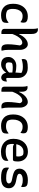

<svg xmlns="http://www.w3.org/2000/svg" viewBox="1571 -2366 808 3990"><g transform="rotate(90 1975.0 -371.0)"><path d="M322 -545Q348 -545 369 -541.5Q390 -538 406 -531Q422 -524 431 -514Q442 -504 446.5 -490.5Q451 -477 451 -454Q451 -436 448.5 -422Q446 -408 440 -394H435Q407 -417 380.5 -427Q354 -437 313 -437Q265 -437 232 -411Q199 -385 182 -339.5Q165 -294 165 -236V-223Q165 -195 172 -169.5Q179 -144 193 -123Q217 -106 244 -99Q271 -92 303 -92Q335 -92 359.5 -97.5Q384 -103 405.5 -115Q427 -127 448 -144H453Q455 -137 455.5 -129Q456 -121 456 -109Q456 -81 450.5 -59.5Q445 -38 432 -25Q421 -14 401.5 -6Q382 2 356 6.5Q330 11 298 11Q246 12 202.5 -3Q159 -18 126.5 -47.5Q94 -77 76.5 -123Q59 -169 59 -231V-245Q59 -335 92 -402.5Q125 -470 184 -507.5Q243 -545 322 -545Z M659 4Q631 4 613.5 -4Q596 -12 588 -25.5Q580 -39 580 -56Q580 -138 580 -213Q580 -288 580 -359Q580 -430 580 -503.5Q580 -577 580 -656Q580 -686 577 -708.5Q574 -731 564 -750Q570 -752 575.5 -752.5Q581 -753 586.5 -754Q592 -755 597 -755Q620 -755 640.5 -742.5Q661 -730 673.5 -701.5Q686 -673 686 -623Q686 -543 686 -465Q686 -387 686 -309.5Q686 -232 686 -154.5Q686 -77 686 2Q681 3 676.5 3.5Q672 4 668 4Q664 4 659 4ZM671 -176 669 -365H693Q710 -404 732.5 -437Q755 -470 782 -494Q809 -518 839 -531.5Q869 -545 900 -545Q926 -545 947 -532Q968 -519 983.5 -496.5Q999 -474 1007.5 -446Q1016 -418 1016 -390Q1016 -349 1016 -308Q1016 -267 1016 -226Q1016 -185 1016 -144Q1016 -101 1020 -70Q1024 -39 1034 0Q1024 2 1015 3Q1006 4 995 4Q966 4 944.5 -7Q923 -18 911.5 -47.5Q900 -77 900 -129Q900 -171 903 -209.5Q906 -248 911.5 -289.5Q917 -331 924 -381Q915 -405 901.5 -417.5Q888 -430 868 -430Q841 -430 814 -414Q787 -398 761.5 -366.5Q736 -335 713 -287.5Q690 -240 671 -176Z M1599 -353Q1599 -328 1599 -303Q1599 -278 1599 -253Q1599 -228 1599 -202.5Q1599 -177 1599 -152Q1599 -138 1599.5 -126.5Q1600 -115 1601 -103Q1606 -100 1612 -98.5Q1618 -97 1623 -97Q1635 -97 1646 -100.5Q1657 -104 1666 -111H1672Q1673 -106 1673.5 -102.5Q1674 -99 1674 -94Q1674 -71 1666.5 -49.5Q1659 -28 1647 -15Q1634 -3 1621.5 2.5Q1609 8 1595 8Q1571 8 1550.5 -3.5Q1530 -15 1516.5 -34.5Q1503 -54 1495 -79Q1487 -104 1487 -130Q1487 -158 1487 -187.5Q1487 -217 1487 -240Q1487 -274 1488.5 -302Q1490 -330 1492 -357Q1494 -384 1496 -412Q1479 -423 1460 -429.5Q1441 -436 1418.5 -439Q1396 -442 1368 -442Q1338 -442 1312 -439Q1286 -436 1262.5 -431Q1239 -426 1216 -418H1210Q1209 -425 1207.5 -434Q1206 -443 1206 -453Q1206 -470 1211 -486Q1216 -502 1227 -512Q1237 -523 1259 -530Q1281 -537 1314 -540.5Q1347 -544 1391 -544Q1442 -544 1480.5 -528.5Q1519 -513 1545.5 -486Q1572 -459 1585.5 -425Q1599 -391 1599 -353ZM1276 -146Q1276 -113 1292 -99Q1308 -85 1347 -85Q1372 -85 1398 -94Q1424 -103 1451 -123Q1478 -143 1503 -175L1504 -96H1488Q1474 -69 1448.5 -45Q1423 -21 1389.5 -5.5Q1356 10 1316 10Q1268 10 1234 -7Q1200 -24 1182 -57.5Q1164 -91 1164 -141V-147Q1164 -178 1178 -206Q1192 -234 1216.5 -257Q1241 -280 1274.5 -293Q1308 -306 1347 -306Q1388 -306 1423.5 -301.5Q1459 -297 1485 -289.5Q1511 -282 1521 -273Q1527 -268 1531 -260.5Q1535 -253 1537 -241.5Q1539 -230 1539 -214Q1511 -221 1483 -224.5Q1455 -228 1427.5 -230Q1400 -232 1374 -232Q1345 -232 1324 -227.5Q1303 -223 1287 -213Q1282 -199 1279 -183.5Q1276 -168 1276 -149Z M2234 0Q2224 2 2215 3Q2206 4 2195 4Q2166 4 2144.5 -7Q2123 -18 2111.5 -47.5Q2100 -77 2100 -129Q2100 -171 2103 -209.5Q2106 -248 2111.5 -289.5Q2117 -331 2124 -381Q2115 -405 2101.5 -417.5Q2088 -430 2068 -430Q2041 -430 2014 -414Q1987 -398 1961.5 -366.5Q1936 -335 1913 -287.5Q1890 -240 1871 -176L1869 -365H1893Q1915 -417 1947.5 -457.5Q1980 -498 2019.5 -521.5Q2059 -545 2100 -545Q2126 -545 2147 -532Q2168 -519 2183.5 -496.5Q2199 -474 2207.5 -446Q2216 -418 2216 -390Q2216 -349 2216 -308Q2216 -267 2216 -226Q2216 -185 2216 -144Q2216 -101 2220 -70Q2224 -39 2234 0ZM1887 2Q1882 3 1877 3.5Q1872 4 1867.5 4Q1863 4 1858 4Q1837 4 1822 0Q1807 -4 1798 -12.5Q1789 -21 1785 -32Q1781 -43 1781 -58Q1781 -109 1781 -158Q1781 -207 1781 -254.5Q1781 -302 1781 -348.5Q1781 -395 1781 -441Q1781 -471 1777.5 -493.5Q1774 -516 1765 -535Q1771 -537 1776 -537.5Q1781 -538 1786.5 -539Q1792 -540 1797 -540Q1824 -540 1844.5 -527.5Q1865 -515 1876 -486.5Q1887 -458 1887 -408Q1887 -339 1887 -268.5Q1887 -198 1887 -129.5Q1887 -61 1887 2Z M2622 -545Q2648 -545 2669 -541.5Q2690 -538 2706 -531Q2722 -524 2731 -514Q2742 -504 2746.5 -490.5Q2751 -477 2751 -454Q2751 -436 2748.5 -422Q2746 -408 2740 -394H2735Q2707 -417 2680.5 -427Q2654 -437 2613 -437Q2565 -437 2532 -411Q2499 -385 2482 -339.5Q2465 -294 2465 -236V-223Q2465 -195 2472 -169.5Q2479 -144 2493 -123Q2517 -106 2544 -99Q2571 -92 2603 -92Q2635 -92 2659.5 -97.5Q2684 -103 2705.5 -115Q2727 -127 2748 -144H2753Q2755 -137 2755.5 -129Q2756 -121 2756 -109Q2756 -81 2750.5 -59.5Q2745 -38 2732 -25Q2721 -14 2701.5 -6Q2682 2 2656 6.5Q2630 11 2598 11Q2546 12 2502.5 -3Q2459 -18 2426.5 -47.5Q2394 -77 2376.5 -123Q2359 -169 2359 -231V-245Q2359 -335 2392 -402.5Q2425 -470 2484 -507.5Q2543 -545 2622 -545Z M3128 -547Q3195 -547 3241 -520Q3287 -493 3311.5 -445.5Q3336 -398 3336 -338V-333Q3336 -299 3332 -277.5Q3328 -256 3320 -246Q3312 -236 3300 -236H3048Q3025 -236 3007 -242Q2989 -248 2977 -258L2959 -248L2960 -305H3227Q3229 -315 3230.5 -326Q3232 -337 3232 -347Q3232 -378 3224.5 -401.5Q3217 -425 3201 -444Q3187 -450 3172.5 -452.5Q3158 -455 3134 -455Q3061 -455 3016 -398.5Q2971 -342 2971 -229V-220Q2971 -188 2977.5 -162.5Q2984 -137 2996 -116Q3023 -100 3055 -92.5Q3087 -85 3134 -85Q3169 -85 3200 -90.5Q3231 -96 3259.5 -108Q3288 -120 3314 -139H3320Q3321 -132 3322 -124.5Q3323 -117 3323 -108Q3323 -82 3316 -64.5Q3309 -47 3296 -34Q3280 -18 3254.5 -7.5Q3229 3 3198 8Q3167 13 3131 13Q3074 13 3025.5 -4Q2977 -21 2941 -53.5Q2905 -86 2885 -133Q2865 -180 2865 -240V-250Q2865 -320 2885 -375Q2905 -430 2941 -468.5Q2977 -507 3024.5 -527Q3072 -547 3128 -547Z M3686 -95Q3728 -95 3754.5 -105.5Q3781 -116 3792 -140Q3793 -160 3786 -174Q3779 -188 3762.5 -198.5Q3746 -209 3717 -215L3636 -232Q3580 -245 3547 -263Q3514 -281 3499.5 -308.5Q3485 -336 3485 -374Q3485 -411 3501.5 -443Q3518 -475 3549.5 -498Q3581 -521 3625 -533.5Q3669 -546 3723 -546Q3757 -546 3781 -542.5Q3805 -539 3820.5 -533Q3836 -527 3844 -519Q3852 -511 3857 -499.5Q3862 -488 3864.5 -473Q3867 -458 3867 -438Q3867 -431 3866 -423.5Q3865 -416 3863 -408H3857Q3836 -419 3817 -426Q3798 -433 3775 -436.5Q3752 -440 3720 -440Q3678 -440 3649 -430.5Q3620 -421 3605.5 -406Q3591 -391 3591 -373Q3591 -360 3597.5 -349Q3604 -338 3624.5 -329Q3645 -320 3685 -312L3754 -298Q3803 -287 3833 -266.5Q3863 -246 3877.5 -218Q3892 -190 3892 -154Q3892 -101 3868 -63.5Q3844 -26 3797 -7.5Q3750 11 3681 11Q3644 11 3613 8.5Q3582 6 3557.5 0Q3533 -6 3515.5 -14Q3498 -22 3487 -33Q3475 -44 3468.5 -64Q3462 -84 3462 -114Q3462 -127 3463 -136Q3464 -145 3466 -152H3472Q3496 -135 3518 -124.5Q3540 -114 3563.5 -107.5Q3587 -101 3616.5 -98Q3646 -95 3686 -95Z"/></g></svg>

Font: Recursive Casual Medium
Style: Regular
Weight: 500
Version: Version 1.047